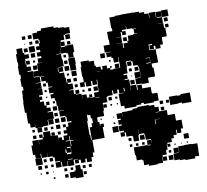

<svg xmlns="http://www.w3.org/2000/svg" viewBox="-82 -812 996 925"><g transform="rotate(-10 416.5 -349.5)"><path d="M72 -75H40V-107H72V-128H69V-108H43V-128H33V-174H41V-196H71V-174H72V-195H93V-203H78V-219H94V-204H99V-228H133V-204H138V-219H154V-203H139V-202H167V-175H168V-189H184V-175H193V-194H213V-203H198V-219H213V-234H199V-248H213V-234H225V-252H243V-258H223V-283H218V-288H193V-314H216V-316H191V-342H187V-368H183V-381H166V-401H181V-407H162V-435H181V-438H163V-460H155V-470H135V-492H152V-494H130V-467H105V-465H130V-437H111V-436H131V-406H111V-399H124V-383H111V-374H129V-353H138V-340H155V-322H138V-318H163V-284H135V-283H158V-259H134V-282H131V-256H104V-253H68V-275H67V-260H45V-281H36V-321H37V-335H30V-387H32V-415H34V-443H42V-461H36V-501H40V-520H35V-562H38V-581H36V-621H42V-645H70V-621H76V-581H74V-562H77V-551H96V-531H77V-527H102V-495H129V-523V-498H103V-524H128V-559H155V-560H135V-582H154V-591H136V-611H154V-622H137V-640H154V-653H138V-669H154V-653H159V-670H155V-676H131V-706H155V-712H175V-722H237V-714H259V-710H285V-706H311V-676H285V-672H307V-650H285V-672H278V-649H259V-641H276V-621H256V-638H255V-616H277V-620H315V-582H308V-559H284V-582H277V-586H251V-612H250V-587H227V-585H250V-558H253V-524H227V-522H247V-500H227V-494H249V-468H227H253V-443H257V-460H275V-442H258V-435H280V-407H259V-404H279V-383H287V-400H305V-382H288V-379H314V-355H315V-372H337V-355H349V-368H363V-354H350V-352H374V-373H397V-380H398V-409H400V-432H377H397V-410H375V-430H369V-408H343V-430H337V-410H315V-432H335V-457H332V-505H336V-531H376V-525H400V-500H405V-492H427V-477H435V-492H457V-477H472V-485H480V-477H472V-468H487V-470H520V-495V-522H518V-499H494V-522H487V-554H459V-588H489V-612H487V-650H513V-665H510V-717H537V-720H566V-721H626V-720H655V-714H679V-704H699V-682H701V-706H731V-680H733V-704H759V-678H735V-675H760V-707H792V-675H760V-647H735V-646H761V-622H767V-580H743V-574H742V-545H728V-529H704V-545H696V-531H676V-551H690V-556H673V-554V-528H703V-499H704V-463H672V-443H678V-399H643V-374H609V-377H582V-405H609V-407H582V-435H609V-460H605V-442H587V-460H605V-468H583V-491H576V-471H556V-491H576V-495H552V-465H525H550V-437H530V-431H546V-411H530V-407H552V-376H581V-350H585V-372H607V-353H648V-325H650V-320H675V-282H650V-277H602V-284H589V-278H565V-272H507V-286H491V-315H490V-347H513V-349H494V-368H486V-351H466V-368H461V-346H435V-342H430V-317H407V-280H403V-254H374V-253H338V-271H326V-274H322V-245H318V-219V-189V-176H321V-152H325V-212H337V-230H344V-253H368V-230H375V-212H378V-219H394V-203H387V-150H327V-90H318V-69H308V-49H284V-67H277V-50H255V-67H245V-52H227V-70H242V-72H221V-46H191V-72H189V-48H163V-72H159V-48H133V-74H157V-78H133V-100H125V-106H101V-125H100V-107H72ZM125 -682H107V-700H125ZM94 -683H78V-699H94ZM785 -652H767V-670H785ZM123 -654H109V-668H123ZM88 -659H84V-663H88ZM550 -587H523V-586H551V-560H575H555V-582H576V-591H582V-615H609V-618H628V-620H615V-642H628V-644H609V-647H582V-661H580V-647H559V-640H575V-622H557V-638H551V-616H525V-615H550ZM130 -617H102V-645H130ZM95 -622H77V-640H95ZM784 -623H768V-639H784ZM304 -623H288V-639H304ZM126 -591H106V-611H126ZM96 -591H76V-611H96ZM575 -592H557V-610H575ZM95 -562H77V-580H95ZM272 -565H260V-577H272ZM121 -566H111V-576H121ZM312 -525H280V-557H312ZM457 -530H435V-552H457ZM487 -530H465V-552H487ZM126 -531H106V-551H126ZM274 -533H258V-549H274ZM310 -497H282V-525H310ZM277 -500H255V-522H277ZM225 -502V-520H222V-502ZM480 -507H472V-515H480ZM102 -470V-495V-470ZM667 -470H647V-467H668V-494H649V-492H667ZM308 -469H284V-493H308ZM516 -471H496V-491H516ZM271 -476H261V-486H271ZM405 -469H420V-470H405ZM304 -443H288V-459H304ZM573 -444H559V-458H573ZM153 -444H139V-458H153ZM611 -408V-434H610V-408ZM303 -414H289V-428H303ZM151 -416H141V-426H151ZM568 -419H564V-423H568ZM576 -381H556V-401H576ZM396 -381H376V-401H396ZM363 -384H349V-398H363ZM331 -386H321V-396H331ZM149 -388H143V-394H149ZM551 -354V-375H550V-354ZM522 -354V-371H518V-354ZM154 -353H138V-369H154ZM181 -356H171V-366H181ZM377 -347H397V-349H377ZM402 -322V-342V-322ZM186 -321H166V-341H186ZM454 -323H438V-339H454ZM481 -326H471V-336H481ZM424 -293H408V-309H424ZM184 -293H168V-309H184ZM450 -297H442V-305H450ZM479 -298H473V-304H479ZM766 -251H726V-291H766V-289H783V-294H829V-248H783V-253H766ZM217 -260H195V-282H217ZM186 -261H166V-281H186ZM694 -263H678V-279H694ZM723 -264H709V-278H723ZM486 -141H466V-161H484V-168H463V-194H479V-200H465V-222H479V-228H463V-254H489V-238H490V-257H519V-258H543V-264H568V-269H624V-265H650V-253H668V-230H705V-205H740V-172H767V-130H756V-111H736V-128H732V-105H716V-91H703V-74H680V-68H693V-54H679V-67H676V-41H668V-19H647V-11H666V9H646V-10H644V17H617V20H575V13H552V-12H547V-16H521V-42H517V-80H547H585V-102H606V-106H581V-133H578V-139H554V-160H553V-134H549V-108H523V-134H519V-137H492V-159H486ZM97 -230H75V-252H97ZM186 -231H166V-251H186ZM124 -233H108V-249H124ZM694 -233H678V-249H694ZM62 -235H50V-247H62ZM152 -235H140V-247H152ZM389 -238H383V-244H389ZM448 -239H444V-243H448ZM650 -227H667V-229H650ZM64 -203H48V-219H64ZM183 -204H169V-218H183ZM450 -207H442V-215H450ZM643 -194H666V-195H643ZM460 -167H432V-195H460ZM643 -172V-194H640V-172ZM219 -168H200V-165H220V-139H223V-164H238V-167H222V-188H219ZM217 -132V-110H218V-137H200V-132ZM577 -110H555V-132H577ZM513 -114H499V-128H513ZM195 -110V-127H190V-110ZM195 -103H217V-110H195ZM788 -79H764V-103H788ZM608 -87V-101H607V-87ZM124 -83H108V-99H124ZM93 -84H79V-98H93ZM572 -85H560V-97H572ZM512 -85H500V-97H512ZM542 -85H530V-97H542ZM585 -77H600V-80H585ZM195 -76H217V-79H195ZM65 -52H47V-70H65ZM93 -54H79V-68H93ZM122 -55H110V-67H122ZM779 -58H773V-64H779ZM719 -58H713V-64H719ZM748 -59H744V-63H748ZM800 23H752V19H726V15H700V-17H726V-19H704V-43H728V-21H729V-48H758V-49H794V-47H822V-15H821V14H800ZM255 18H217V13H192V-15H217V-20H224V-43H248V-20H255ZM183 -24H169V-38H183ZM273 -24H259V-38H273ZM303 -24H289V-38H303ZM92 -25H80V-37H92ZM212 -25H200V-37H212ZM692 -25H680V-37H692ZM59 -28H53V-34H59ZM118 -29H114V-33H118ZM697 10H675V-12H697ZM184 7H168V-9H184ZM273 6H259V-8H273ZM120 3H112V-5H120Z"/></g></svg>

Font: Rubik Storm
Style: Regular
Weight: 400
Designer: Hubert and Fischer, NaN
Foundry: Hubert and Fischer, NaN
Version: Version 2.201